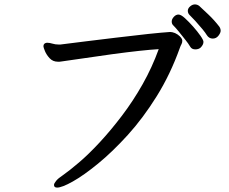

<svg xmlns="http://www.w3.org/2000/svg" viewBox="-20 -815 1040 871"><path d="M975 -694Q981 -685 981 -675.5Q981 -666 971 -653Q961 -640 945 -640Q928 -640 918 -656Q906 -676 866 -720Q853 -734 840 -747Q832 -755 832 -766Q832 -777 842.5 -786Q853 -795 864 -795Q875 -795 884 -788Q898 -775 925 -749.5Q952 -724 975 -694ZM890 -599Q881 -591 866 -591Q850 -591 843 -603Q835 -617 820 -635.5Q805 -654 790 -673Q777 -689 765 -701Q759 -707 759 -717.5Q759 -728 768.5 -738.5Q778 -749 789.5 -749Q801 -749 819 -732.5Q837 -716 856.5 -694Q876 -672 889.5 -652.5Q903 -633 903 -625Q903 -612 890 -599ZM250 -535H243Q220 -535 205.5 -550.5Q191 -566 184 -583Q177 -600 177 -605Q177 -619 192 -621H195Q205 -621 218 -617Q231 -613 246 -613H254Q304 -619 369.5 -627.5Q435 -636 505 -644Q677 -665 752 -670Q761 -670 774 -665Q787 -659 796 -650Q807 -639 807 -630Q807 -621 803 -614Q799 -607 796 -598Q753 -478 691 -378.5Q629 -279 559.5 -202.5Q490 -126 424.5 -72.5Q359 -19 310 8.5Q261 36 239 36Q225 36 225 24Q225 17 235 5Q245 -7 265 -20Q295 -41 339 -78.5Q383 -116 433 -170Q483 -224 533.5 -290.5Q584 -357 627 -433Q670 -509 700 -592Q629 -588 488 -569Q426 -560 258 -536Q254 -535 250 -535Z"/></svg>

Font: Moon Stars Kai
Style: Bold
Weight: 700
Designer: GuiWonder
Version: Version 1.101